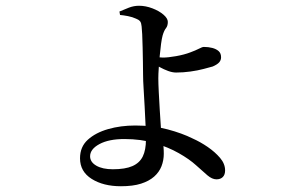

<svg xmlns="http://www.w3.org/2000/svg" viewBox="-20 -590 1040 667"><path d="M400 57Q339 57 298.5 31.5Q258 6 258 -40Q258 -80 285 -104.5Q312 -129 355.5 -141.5Q399 -154 450 -154Q512 -154 562.5 -140.5Q613 -127 649 -109Q676 -97 701.5 -79.5Q727 -62 744.5 -41.5Q762 -21 762 2Q762 17 754 25Q746 33 732 33Q717 33 700.5 19Q684 5 661 -16Q638 -37 601 -58Q564 -79 517 -93Q470 -107 412 -107Q358 -107 325.5 -89.5Q293 -72 293 -47Q293 -27 314.5 -14.5Q336 -2 372 -2Q415 -2 440 -13Q465 -24 476 -46.5Q487 -69 487 -105Q487 -129 485.5 -158.5Q484 -188 482.5 -219.5Q481 -251 479 -280.5Q477 -310 477 -332Q477 -349 476.5 -374Q476 -399 475.5 -425Q475 -451 474 -471Q473 -491 472 -498Q471 -510 467 -515.5Q463 -521 453 -525Q440 -531 424.5 -534Q409 -537 397 -538L395 -550Q411 -557 428 -563.5Q445 -570 463 -570Q486 -570 509.5 -561Q533 -552 548 -539Q563 -526 563 -514Q563 -500 556.5 -492Q550 -484 545 -467Q542 -456 539.5 -437.5Q537 -419 535 -397Q533 -375 531.5 -354Q530 -333 530 -318Q530 -301 531.5 -271Q533 -241 535 -208Q537 -175 539 -146Q541 -120 545 -100.5Q549 -81 549 -56Q549 -33 541 -12.5Q533 8 515.5 23.5Q498 39 470 48Q442 57 400 57ZM592 -338Q579 -338 564 -343.5Q549 -349 535.5 -356.5Q522 -364 513 -369L512 -393Q522 -392 530.5 -391Q539 -390 546 -390Q564 -390 592 -395Q620 -400 641 -408Q660 -415 671.5 -421Q683 -427 688 -427Q704 -427 717.5 -423.5Q731 -420 739.5 -412.5Q748 -405 748 -391Q748 -381 741.5 -373.5Q735 -366 719 -359Q708 -356 687.5 -350.5Q667 -345 641.5 -341.5Q616 -338 592 -338Z"/></svg>

Font: Noto Serif JP ExtraLight Medium
Style: Regular
Weight: 500
Version: Version 2.003-H1;hotconv 1.1.1;makeotfexe 2.6.0